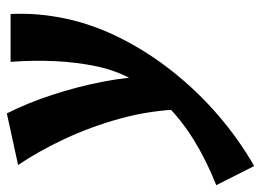

<svg xmlns="http://www.w3.org/2000/svg" viewBox="-168 -354 764 562"><g transform="rotate(-90 214.0 -73.0)"><path d="M9 289 -47 178Q26 149 85 112.5Q144 76 188 31.5Q232 -13 260.5 -64Q289 -115 301 -173Q313 -231 316 -293.5Q319 -356 314 -424H454Q456 -383 452.5 -342.5Q449 -302 440 -260Q422 -178 381.5 -98.5Q341 -19 283.5 53Q226 125 156 185Q86 245 9 289ZM175 76Q172 -16 148 -103Q124 -190 88 -266.5Q52 -343 12 -402L163 -435Q193 -376 217 -303Q241 -230 256 -153Q271 -76 272 -3Z"/></g></svg>

Font: Ysabeau Infant ExtraBold
Style: Italic
Weight: 800
Italic angle: -12°
Designer: Christian Thalmann (Catharsis Fonts)
Version: Version 2.001;gftools[0.9.30]; featfreeze: ss01,ss02,lnum